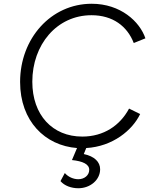

<svg xmlns="http://www.w3.org/2000/svg" viewBox="-20 -777 840 1022"><path d="M397 225C461 225 513 180 513 124C513 85 483 55 426 43L439 11C580 3 685 -84 726 -170L667 -199C619 -109 532 -50 418 -50C259 -50 152 -165 152 -342C152 -539 282 -696 467 -696C580 -696 657 -638 692 -548L754 -573C724 -662 622 -757 468 -757C251 -757 87 -572 87 -341C87 -132 220 -2 390 11L363 75C421 81 455 97 455 127C455 156 429 177 397 177C371 177 343 165 325 144L302 187C323 212 360 225 397 225Z"/></svg>

Font: Mluvka Light
Style: Italic
Weight: 300
Italic angle: -8°
Designer: Modified by Jiří Krblich, Original typeface by Gumpita Rahayu
Foundry: Gumpita Rahayu & Jiří Krblich
Version: Version 2.000;Glyphs 3.1.1 (3134)